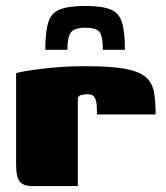

<svg xmlns="http://www.w3.org/2000/svg" viewBox="-20 -624 556 644"><path d="M266 -604Q322 -604 350.5 -592.5Q379 -581 389 -549.5Q399 -518 399 -457H325Q325 -498 315.5 -514.5Q306 -531 266 -531Q229 -531 217.5 -515Q206 -499 206 -457H132Q132 -516 141.5 -548Q151 -580 180 -592Q209 -604 266 -604ZM241 0H87Q59 0 46.5 -14.5Q34 -29 34 -73V-379Q66 -387 131 -394.5Q196 -402 269 -402Q351 -402 398 -393.5Q445 -385 467.5 -366.5Q490 -348 496 -317Q502 -286 502 -240H305V-254Q305 -279 300.5 -290.5Q296 -302 289 -305Q282 -308 273 -308Q261 -308 251.5 -305Q242 -302 241 -294Z"/></svg>

Font: Genos Black
Style: Regular
Weight: 900
Designer: Robert E. Leuschke
Foundry: Robert E. Leuschke
Version: Version 1.010